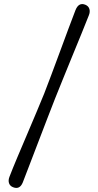

<svg xmlns="http://www.w3.org/2000/svg" viewBox="-20 -775 481 939"><path d="M249.5 -293.5Q234.5 -255.5 213.2 -200.2Q192 -145 169 -85Q146 -25 125.5 28.5Q105 82 91.5 117Q76.5 154 43.5 140.5Q28.5 134.5 24 120.5Q19.5 106.5 26.5 89Q41.5 50 64.2 -4Q87 -58 111.8 -116.2Q136.5 -174.5 158.8 -227.2Q181 -280 196 -317Q210 -353 230 -406.2Q250 -459.5 271.8 -518.5Q293.5 -577.5 313.8 -632Q334 -686.5 349 -725Q365 -765.5 398 -751.5Q413 -745 417.2 -731Q421.5 -717 414.5 -700Q401 -665 379.2 -612Q357.5 -559 333.2 -499.8Q309 -440.5 286.8 -386Q264.5 -331.5 249.5 -293.5Z"/></svg>

Font: Fraunces 72pt SuperSoft
Style: Regular
Weight: 400
Version: Version 1.000;[b76b70a41]